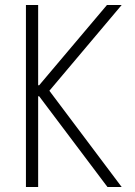

<svg xmlns="http://www.w3.org/2000/svg" viewBox="-20 -750 540 770"><path d="M84 0V-730H133V-408H137L409 -730H468L178 -386L468 0H411L137 -364H133V0Z"/></svg>

Font: M PLUS 1 Code Light
Style: Regular
Weight: 300
Designer: Coji Morishita
Foundry: UNDERFOREST DESIGN
Version: Version 1.002